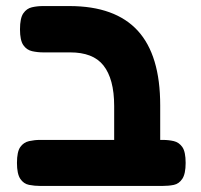

<svg xmlns="http://www.w3.org/2000/svg" viewBox="-20 -605 663 634"><path d="M433 9Q398 9 381.5 -1Q365 -11 361 -27Q357 -43 357 -61V-255Q357 -300 348 -333.5Q339 -367 321.5 -389Q304 -411 276.5 -421.5Q249 -432 212 -432H123Q104 -432 86 -436Q68 -440 57 -456Q46 -472 46 -508Q46 -545 57 -561Q68 -577 85.5 -581Q103 -585 122 -585H209Q285 -585 341.5 -564.5Q398 -544 435 -503.5Q472 -463 490.5 -401.5Q509 -340 509 -257V-68Q509 -48 505.5 -30.5Q502 -13 486 -2Q470 9 433 9ZM113 9Q94 9 76 5.5Q58 2 47 -14.5Q36 -31 36 -67Q36 -104 47 -119.5Q58 -135 76 -139Q94 -143 112 -143H517Q537 -143 554 -139Q571 -135 582 -119.5Q593 -104 593 -67Q593 -31 582 -14.5Q571 2 554 5.5Q537 9 516 9Z"/></svg>

Font: Fredoka Light SemiBold
Style: Regular
Weight: 600
Version: Version 2.001